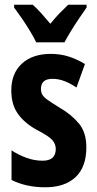

<svg xmlns="http://www.w3.org/2000/svg" viewBox="-20 -786 414 816"><path d="M347 -160Q347 -76 301 -33Q255 10 172 10Q92 10 29 -21V-147Q56 -129 90.5 -116Q125 -103 161 -103Q217 -103 217 -153Q217 -174 202 -191Q187 -208 135 -235Q84 -263 56 -302.5Q28 -342 28 -402Q28 -474 73 -515.5Q118 -557 196 -557Q236 -557 271 -546Q306 -535 341 -514L305 -414Q282 -430 256 -440.5Q230 -451 203 -451Q154 -451 154 -408Q154 -394 160 -383.5Q166 -373 183 -361Q200 -349 234 -328Q284 -299 315.5 -261Q347 -223 347 -160ZM134 -606Q125 -625 108.5 -652.5Q92 -680 73.5 -707Q55 -734 40 -754V-766H119Q136 -751 155 -730Q174 -709 194 -685Q216 -712 233.5 -730Q251 -748 270 -766H348V-754Q334 -734 316 -707.5Q298 -681 281.5 -654Q265 -627 254 -606Z"/></svg>

Font: Noto Sans Lao UI ExtCond
Style: Bold
Weight: 700
Width: 2
Designer: Monotype Design Team
Foundry: Monotype Imaging Inc.
Version: Version 2.000; ttfautohint (v1.8.4.7-5d5b)